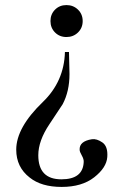

<svg xmlns="http://www.w3.org/2000/svg" viewBox="-20 -485 490 757"><path d="M149 -83Q233 -164 236 -280H252L254 -193Q254 -125 227 -74Q219 -61 175 4.5Q131 70 131 127Q131 222 222 222Q307 222 310 154Q311 143 302.5 128Q294 113 294 106Q292 72 342 64Q361 61 383.5 76.5Q406 92 403 134Q400 176 351.5 214Q303 252 223 252Q143 252 97 215Q44 174 44 105Q44 18 149 -83ZM197 -357Q179 -375 179 -402Q179 -429 197 -447Q215 -465 242 -465Q269 -465 287.5 -447Q306 -429 306 -402Q306 -375 287.5 -357Q269 -339 242 -339Q215 -339 197 -357Z"/></svg>

Font: GFS Didot
Style: Regular
Weight: 400
Designer: Takis Katsoulidis and George D. Matthiopoulos
Foundry: Takis Katsoulidis and George D. Matthiopoulos
Version: Version 1.0